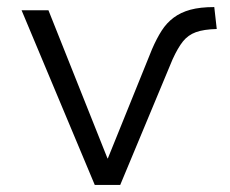

<svg xmlns="http://www.w3.org/2000/svg" viewBox="-20 -523 651 543"><path d="M248 0 41 -494H117L284 -75H285L410 -384Q423 -414 437 -436Q451 -458 471 -473Q491 -488 518.5 -495.5Q546 -503 586 -503L593 -441Q556 -440 534 -432Q512 -424 497.5 -406Q483 -388 468 -355L320 0Z"/></svg>

Font: Nunito Sans 7pt Light
Style: Regular
Weight: 300
Designer: Vernon Adams
Foundry: Vernon Adams
Version: Version 3.101;gftools[0.9.27]